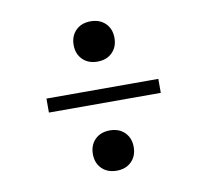

<svg xmlns="http://www.w3.org/2000/svg" viewBox="-65 -671 730 676"><g transform="rotate(-10 300.0 -333.0)"><path d="M300 -456Q267 -456 247 -476Q227 -496 227 -528Q227 -560 247 -580Q267 -600 300 -600Q333 -600 353 -580Q373 -560 373 -528Q373 -496 353 -476Q333 -456 300 -456ZM100 -309V-359H500V-309ZM300 -66Q267 -66 247 -86Q227 -106 227 -138Q227 -170 247 -190Q267 -210 300 -210Q333 -210 353 -190Q373 -170 373 -138Q373 -106 353 -86Q333 -66 300 -66Z"/></g></svg>

Font: Tiny Thin
Style: Regular
Weight: 100
Monospace: yes
Designer: Philipp Nurullin, Konstantin Bulenkov
Foundry: JetBrains
Version: Version 2.251; ttfautohint (v1.8.4.7-5d5b)